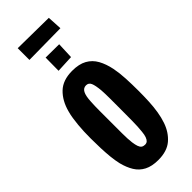

<svg xmlns="http://www.w3.org/2000/svg" viewBox="-324 -1057 1100 1100"><g transform="rotate(-45 226.5 -506.5)"><path d="M220 5Q169 5 135 -12.5Q101 -30 81 -62.5Q61 -95 50 -139Q43 -169 39.5 -203.5Q36 -238 34.5 -277Q33 -316 33 -357Q33 -385 34 -411.5Q35 -438 37.5 -463Q40 -488 43.5 -511.5Q47 -535 53 -556Q71 -624 113.5 -665Q156 -706 232 -706Q287 -706 322 -686.5Q357 -667 377 -631Q397 -595 407 -546Q415 -506 417.5 -457.5Q420 -409 420 -356Q420 -312 418 -270.5Q416 -229 410 -192Q404 -155 393 -123Q373 -65 332 -30Q291 5 220 5ZM228 -111Q240 -111 247.5 -117.5Q255 -124 260.5 -138.5Q266 -153 268 -176Q272 -211 272.5 -260.5Q273 -310 273 -359Q273 -400 273 -440Q273 -480 271 -508Q267 -552 258.5 -571.5Q250 -591 229 -591Q207 -591 196 -570Q185 -549 183 -504Q182 -489 181.5 -470.5Q181 -452 181 -431.5Q181 -411 181 -389Q181 -367 181 -346Q181 -297 181 -250.5Q181 -204 185 -173Q188 -151 193 -137Q198 -123 206.5 -117Q215 -111 228 -111ZM103 -923V-1018L352 -1015L357 -926ZM177 -761 178 -867 287 -866 283 -766Z"/></g></svg>

Font: Truculenta Black
Style: Regular
Weight: 900
Version: Version 1.002